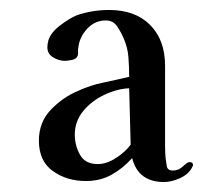

<svg xmlns="http://www.w3.org/2000/svg" viewBox="-20 -763 430 385"><path d="M242 -473Q241 -502 240.5 -530Q240 -558 239 -586Q215 -585 189.5 -573Q164 -561 147 -540.5Q130 -520 130 -493Q130 -471 140.5 -452.5Q151 -434 176 -434Q194 -434 213 -446.5Q232 -459 242 -473ZM367 -432Q367 -431 366.5 -430Q366 -429 366 -429Q359 -414 341.5 -406Q324 -398 309 -398Q257 -398 245 -446Q226 -425 203.5 -412.5Q181 -400 152 -400Q114 -400 86 -420Q58 -440 58 -481Q58 -518 82 -543Q106 -568 137 -581Q161 -592 187.5 -597.5Q214 -603 239 -609Q239 -629 237.5 -648.5Q236 -668 228 -686Q223 -698 215 -710Q207 -722 192 -722Q170 -722 154.5 -705Q139 -688 137 -667Q136 -663 136.5 -659.5Q137 -656 136 -652Q134 -645 125 -643Q116 -641 110 -641Q98 -641 86.5 -648Q75 -655 75 -668Q75 -672 75.5 -675Q76 -678 77 -682Q82 -698 100.5 -712Q119 -726 133 -732Q164 -743 199 -743Q251 -743 281 -713Q311 -683 311 -631V-496Q311 -483 311 -471Q311 -459 312 -446Q313 -438 314.5 -429.5Q316 -421 327 -421Q338 -421 347 -429.5Q356 -438 360 -438Q367 -438 367 -432Z"/></svg>

Font: Kaisei Tokumin
Style: Bold
Weight: 700
Designer: Font-Kai, 金井和夫
Foundry: KAZUO KANAI
Version: Version 5.003